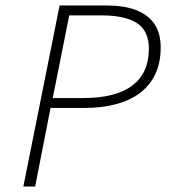

<svg xmlns="http://www.w3.org/2000/svg" viewBox="-20 -679 640 699"><path d="M65 0 197 -659H369Q430 -659 473.5 -643Q517 -627 541 -593.5Q565 -560 565 -506Q565 -451 545.5 -409.5Q526 -368 489.5 -340.5Q453 -313 401.5 -299.5Q350 -286 286 -286H164L108 0ZM172 -322H282Q401 -322 461.5 -367.5Q522 -413 522 -502Q522 -567 478.5 -595Q435 -623 350 -623H232Z"/></svg>

Font: Source Code Pro ExtraLight Light
Style: Italic
Weight: 300
Italic angle: -11°
Monospace: yes
Version: Version 1.016;hotconv 1.0.116;makeotfexe 2.5.65601